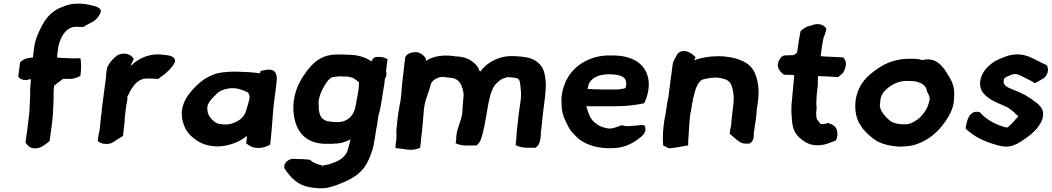

<svg xmlns="http://www.w3.org/2000/svg" viewBox="-20 -787 5653 1032"><path d="M78 -376C85 -364 98 -357 116 -357C125 -357 132 -358 143 -362L146 -359C144 -332 141 -303 142 -274L141 -251C140 -219 139 -185 134 -151L127 -94C125 -83 124 -70 123 -63L117 -21C126 -11 133 7 161 10C192 14 216 -5 229 -15L247 -29L248 -36C249 -45 249 -53 251 -60L259 -121C264 -159 266 -194 267 -230L268 -255C268 -280 268 -302 271 -326C278 -331 285 -338 291 -343H292C298 -348 307 -353 318 -363H358C380 -363 397 -372 412 -379L413 -388C417 -415 416 -442 414 -463L412 -474H391C384 -474 380 -474 370 -473C366 -473 363 -473 360 -474H357C340 -474 322 -476 304 -476C299 -477 295 -477 287 -478V-485L293 -533C294 -539 295 -542 297 -551C312 -598 335 -634 375 -642C393 -644 409 -642 423 -642H427L446 -653C452 -656 458 -659 463 -662C487 -672 509 -691 520 -718L521 -720L522 -722C525 -741 506 -748 495 -752H494L493 -753C473 -758 451 -765 419 -767H418C409 -767 400 -768 387 -767C359 -766 336 -759 314 -749L291 -740V-739C253 -720 226 -687 206 -650C190 -618 171 -582 164 -536L157 -478C137 -476 110 -474 93 -456L88 -452Z M557 -426C550 -400 551 -383 549 -366L528 -206C526 -184 524 -165 521 -143C519 -126 518 -108 516 -94V-93C516 -85 512 -74 510 -63L505 -29C516 -20 530 -13 553 -13C568 -13 582 -18 592 -25L605 -34C616 -41 630 -49 641 -56L642 -63C644 -78 645 -95 647 -109C648 -119 650 -129 650 -140C652 -154 651 -164 653 -176L659 -223C662 -235 664 -247 665 -256V-258L664 -260L665 -269C675 -283 681 -305 689 -312C703 -335 724 -358 756 -364C787 -367 811 -363 825 -363H831C839 -368 844 -374 853 -380H854C864 -387 872 -394 880 -402C895 -415 912 -434 921 -456V-460C919 -491 873 -490 862 -492H861C787 -504 723 -474 681 -431C686 -444 693 -459 699 -470L694 -477C683 -495 648 -506 617 -493L616 -492L613 -491C591 -476 571 -455 558 -429L557 -427Z M961 -140C969 -107 982 -80 1006 -57C1042 -25 1078 -2 1146 0C1207 0 1270 -24 1307 -57C1307 -48 1306 -38 1304 -25L1303 -16L1323 -3C1355 17 1405 8 1432 -10L1436 -43C1437 -55 1438 -66 1439 -78L1441 -101C1443 -115 1443 -132 1445 -152C1449 -195 1449 -212 1455 -255C1460 -292 1464 -317 1467 -352C1469 -367 1468 -384 1460 -397C1446 -421 1408 -411 1392 -408L1380 -405L1378 -393H1377C1341 -399 1284 -401 1248 -402C1201 -402 1153 -399 1115 -381C1075 -363 1050 -342 1017 -307C975 -261 946 -208 961 -140ZM1095 -214 1096 -221C1102 -234 1109 -247 1124 -262C1157 -297 1169 -306 1220 -313C1230 -313 1244 -313 1247 -312H1249C1267 -309 1300 -298 1312 -290C1317 -286 1320 -279 1322 -263C1317 -238 1307 -204 1299 -181C1294 -169 1278 -149 1268 -143C1250 -131 1222 -118 1194 -118H1186C1148 -120 1140 -125 1118 -146C1103 -161 1091 -185 1095 -214Z M1508 113 1507 116 1509 118C1534 156 1569 198 1620 213C1643 221 1670 223 1694 225H1695C1706 225 1717 225 1728 224C1749 222 1767 214 1782 210H1784C1840 188 1898 166 1938 113C1958 85 1970 53 1982 18L1988 -5V-6C1989 -11 1991 -20 1992 -29C1993 -38 1996 -48 1997 -57C1998 -68 2000 -79 2002 -91C2003 -98 2004 -105 2006 -109V-111C2008 -126 2011 -141 2013 -157L2014 -166C2014 -169 2016 -172 2018 -177V-178L2023 -200C2026 -214 2029 -230 2031 -245C2035 -272 2042 -309 2046 -338L2049 -364C2058 -377 2059 -392 2055 -405L2063 -469C2051 -476 2037 -481 2018 -481H2007C1990 -482 1981 -469 1977 -457C1944 -480 1901 -493 1847 -493C1840 -493 1834 -493 1828 -494H1789C1719 -494 1675 -461 1642 -421C1631 -409 1623 -396 1615 -385C1589 -348 1567 -301 1560 -250C1558 -241 1557 -230 1557 -222C1554 -113 1597 -18 1725 -14H1757C1763 -14 1768 -14 1775 -15C1781 -15 1789 -16 1794 -16H1796C1820 -19 1843 -26 1864 -38C1863 -34 1863 -33 1862 -29C1857 -10 1853 8 1847 25L1846 27C1844 35 1840 40 1830 52C1812 74 1782 85 1746 97C1737 99 1727 100 1717 102H1716C1712 118 1713 118 1713 102H1712C1686 97 1660 86 1650 75L1646 72C1631 69 1615 70 1604 68H1602C1588 68 1574 68 1560 67C1534 64 1504 88 1508 113ZM1692 -239 1694 -251C1698 -278 1710 -302 1724 -326C1732 -340 1739 -351 1750 -361C1761 -374 1772 -373 1807 -377C1808 -377 1815 -376 1817 -376H1827C1835 -376 1841 -375 1851 -375C1859 -374 1872 -370 1880 -367L1894 -357C1898 -353 1906 -349 1910 -344C1910 -339 1909 -335 1909 -329C1909 -307 1903 -285 1899 -258C1897 -252 1896 -247 1896 -244L1894 -230C1894 -227 1892 -222 1891 -217C1885 -169 1850 -134 1804 -131H1778C1776 -131 1774 -132 1766 -132C1763 -132 1757 -133 1756 -133L1754 -134H1753C1721 -136 1703 -154 1697 -180C1695 -191 1692 -203 1693 -210L1694 -213C1693 -222 1692 -231 1692 -239Z M2154 -447C2151 -424 2149 -399 2146 -374C2145 -366 2143 -358 2143 -349L2141 -331L2139 -310C2138 -297 2138 -283 2136 -271L2132 -241C2130 -230 2126 -216 2125 -201C2123 -193 2122 -186 2121 -180L2114 -126C2114 -125 2115 -121 2114 -116L2112 -103C2108 -76 2113 -54 2110 -34C2109 -24 2106 -13 2106 -3V9L2119 10C2148 13 2191 26 2229 11L2238 7L2243 -30C2243 -32 2242 -34 2243 -39C2251 -96 2254 -150 2259 -204C2260 -210 2262 -219 2263 -227L2264 -234C2272 -264 2286 -296 2294 -329L2295 -331C2296 -340 2305 -351 2313 -358H2314C2321 -365 2343 -374 2360 -374C2369 -374 2377 -371 2389 -370H2390C2393 -370 2394 -370 2396 -369H2400C2431 -369 2453 -348 2461 -325C2467 -308 2472 -293 2472 -272L2470 -253C2468 -231 2466 -205 2465 -183L2463 -167C2462 -163 2460 -159 2459 -151C2450 -118 2431 -82 2432 -36L2429 -17C2444 -10 2462 -5 2482 -5H2541C2564 -22 2569 -51 2575 -72C2588 -122 2595 -179 2605 -230C2616 -285 2628 -323 2654 -344H2655V-345C2668 -357 2679 -365 2697 -369L2701 -371C2702 -372 2705 -372 2709 -372C2721 -372 2734 -371 2745 -369H2746C2777 -367 2775 -347 2779 -305C2782 -287 2781 -262 2777 -236L2768 -173C2764 -142 2762 -113 2758 -84V-83C2756 -63 2756 -46 2754 -28L2751 -7L2760 -3C2774 3 2792 7 2813 7H2859C2871 -2 2880 -14 2883 -33L2885 -43C2887 -56 2887 -71 2888 -83L2890 -97C2894 -127 2895 -155 2899 -183L2910 -269C2913 -302 2916 -331 2912 -359C2909 -389 2904 -414 2885 -437C2866 -460 2839 -475 2802 -480C2785 -483 2767 -484 2750 -485C2682 -490 2634 -468 2594 -437C2580 -425 2572 -416 2560 -401C2555 -412 2552 -423 2541 -436C2513 -467 2479 -483 2428 -484C2371 -494 2311 -488 2268 -459L2270 -470C2262 -484 2254 -493 2236 -502C2217 -511 2197 -505 2184 -502C2169 -495 2155 -486 2157 -465Z M2998 -238C2998 -215 3000 -188 3008 -166C3010 -159 3013 -153 3015 -147L3016 -146V-145C3029 -117 3042 -85 3068 -63C3072 -60 3072 -57 3079 -51C3125 -7 3207 20 3308 6C3351 0 3392 -24 3420 -47C3426 -52 3436 -59 3443 -71C3453 -90 3449 -100 3446 -112C3436 -114 3428 -117 3415 -114C3400 -111 3392 -112 3370 -110H3368C3356 -108 3355 -108 3340 -110L3322 -114C3303 -107 3276 -96 3257 -96C3225 -98 3194 -112 3178 -128H3177L3176 -129C3154 -146 3142 -178 3133 -211C3132 -213 3132 -214 3131 -217C3135 -216 3141 -216 3148 -216H3289C3345 -216 3396 -222 3443 -232L3446 -240C3470 -292 3477 -357 3450 -406C3420 -462 3358 -487 3282 -489H3245C3152 -486 3065 -437 3026 -359L3025 -358L3024 -357C3021 -349 3017 -342 3014 -332L3009 -317C3001 -292 2996 -263 2998 -238ZM3138 -309C3139 -316 3142 -325 3144 -330V-333C3144 -334 3144 -335 3146 -339C3161 -365 3188 -382 3227 -386C3231 -387 3238 -387 3247 -388H3251C3291 -388 3322 -381 3336 -367C3348 -355 3349 -330 3341 -313C3325 -309 3310 -306 3291 -306H3223C3215 -306 3210 -306 3203 -307H3181C3168 -307 3157 -308 3143 -309Z M3550 -136C3544 -89 3540 -43 3545 -5L3565 5C3570 8 3578 12 3590 9C3613 7 3645 0 3663 -3L3679 -5V-20C3679 -28 3679 -35 3680 -41V-42C3683 -85 3685 -129 3690 -172L3692 -182C3694 -187 3695 -193 3695 -196C3696 -206 3698 -217 3700 -229V-232L3702 -235L3704 -248C3704 -249 3706 -258 3706 -258C3716 -303 3728 -345 3755 -359C3778 -365 3801 -370 3827 -370C3836 -370 3841 -370 3848 -368H3849L3863 -365C3885 -361 3898 -352 3907 -338C3920 -311 3928 -271 3921 -220L3920 -218C3920 -210 3919 -201 3918 -193C3915 -172 3914 -153 3911 -134V-132C3911 -127 3911 -121 3910 -115C3909 -109 3908 -102 3906 -97L3902 -68L3935 -40C3947 -31 3962 -13 3995 -15H4008L4012 -18C4036 -33 4031 -61 4032 -74L4038 -115C4040 -122 4040 -129 4041 -134L4043 -149C4045 -166 4047 -181 4048 -199L4054 -241C4063 -309 4054 -364 4031 -407C4012 -440 3980 -459 3939 -471V-472H3938C3912 -478 3881 -485 3844 -485C3834 -485 3825 -484 3818 -484C3787 -483 3757 -477 3732 -470C3726 -469 3719 -466 3712 -462C3713 -469 3716 -473 3719 -479L3712 -486C3702 -495 3687 -509 3663 -512C3640 -517 3619 -501 3614 -483C3609 -475 3602 -462 3597 -450L3585 -361C3581 -334 3579 -310 3575 -283L3573 -265L3571 -256L3570 -255C3568 -242 3565 -227 3563 -211L3560 -191C3558 -174 3553 -155 3550 -136Z M4166 -459C4148 -422 4180 -396 4194 -385H4215C4225 -385 4237 -384 4249 -383C4245 -340 4241 -297 4237 -252C4232 -212 4233 -177 4237 -141C4239 -104 4250 -72 4275 -49C4297 -29 4326 -6 4374 -6C4419 -6 4445 -23 4473 -32C4487 -61 4484 -100 4457 -115L4446 -121H4444C4440 -121 4435 -125 4432 -127C4422 -123 4409 -119 4393 -120C4387 -124 4382 -131 4374 -142H4373C4368 -149 4365 -173 4368 -195L4369 -196C4369 -206 4370 -214 4368 -226V-245C4369 -250 4369 -256 4369 -263L4370 -280C4372 -295 4374 -316 4376 -330V-333C4375 -346 4376 -362 4377 -378C4408 -377 4448 -375 4478 -373H4485L4506 -390C4517 -400 4523 -419 4526 -434C4530 -458 4519 -469 4512 -479H4505C4498 -479 4492 -479 4485 -480H4484C4455 -482 4421 -482 4391 -485L4393 -500C4395 -515 4396 -528 4399 -543C4403 -563 4405 -583 4410 -595L4412 -596L4422 -630L4419 -636C4409 -654 4376 -665 4344 -651L4321 -645C4306 -638 4294 -630 4283 -620L4282 -614C4276 -586 4271 -553 4267 -522L4264 -504C4261 -501 4253 -496 4247 -491C4229 -491 4212 -489 4197 -489H4194C4179 -484 4172 -473 4166 -459Z M4622 -351C4568 -283 4566 -185 4598 -125C4605 -117 4609 -106 4615 -99V-98C4637 -73 4664 -45 4698 -26C4728 -11 4763 -3 4800 0H4801C4805 0 4806 0 4808 1H4822C4831 1 4838 0 4844 0H4845C4925 -5 4989 -48 5034 -99C5066 -137 5096 -181 5106 -233V-234C5108 -251 5109 -266 5109 -285C5109 -347 5077 -378 5057 -414C5045 -428 5035 -441 5019 -452C4995 -469 4964 -471 4936 -464C4925 -468 4910 -471 4892 -471H4862C4801 -470 4747 -452 4702 -421C4672 -401 4644 -380 4622 -351ZM4710 -231 4711 -233C4710 -279 4736 -304 4770 -327C4792 -341 4818 -351 4848 -352H4859C4868 -352 4875 -351 4887 -351C4928 -348 4961 -326 4962 -297L4963 -294C4971 -279 4977 -271 4977 -253C4975 -241 4971 -227 4967 -217C4952 -183 4929 -155 4903 -139C4885 -128 4869 -119 4848 -119H4823C4795 -122 4775 -128 4760 -141C4746 -153 4738 -162 4727 -176V-177C4716 -190 4707 -209 4710 -231Z M5170 -97 5174 -92C5216 -53 5271 -26 5333 -9V-8H5334C5352 -4 5377 4 5404 0C5431 -3 5458 -20 5476 -32C5506 -51 5537 -75 5559 -104C5570 -120 5580 -134 5585 -155V-158C5595 -199 5567 -224 5542 -241C5528 -253 5509 -264 5494 -274L5493 -275H5492C5477 -283 5464 -289 5450 -295C5408 -314 5370 -320 5375 -354V-355C5375 -367 5384 -372 5404 -380L5406 -381H5407C5415 -385 5424 -389 5436 -389C5452 -389 5460 -383 5477 -375C5496 -364 5521 -355 5542 -340C5558 -347 5569 -354 5582 -362C5611 -376 5621 -413 5606 -437C5594 -441 5586 -447 5570 -454C5536 -470 5506 -492 5453 -495H5452C5424 -495 5398 -489 5377 -480C5350 -469 5324 -460 5300 -437C5267 -411 5249 -374 5248 -341C5246 -311 5261 -287 5282 -270C5316 -238 5374 -224 5405 -204L5404 -203H5405C5422 -194 5437 -175 5453 -163C5453 -161 5444 -150 5437 -144V-143C5428 -132 5420 -124 5409 -114C5398 -104 5396 -100 5388 -102C5377 -104 5364 -110 5350 -114C5327 -123 5304 -134 5278 -154C5265 -164 5255 -174 5246 -184L5241 -185C5208 -193 5190 -167 5182 -147C5176 -131 5173 -114 5171 -103Z"/></svg>

Font: Hussar Pisanka
Style: BdKur
Weight: 700
Designer: Robert Jablonski
Foundry: Cannot Into Space Fonts
Version: Version 1.070